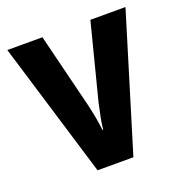

<svg xmlns="http://www.w3.org/2000/svg" viewBox="-105 -639 691 730"><g transform="rotate(-20 241.0 -273.5)"><path d="M168 0H313L480 -547H338L260 -242C252 -205 243 -167 241 -138H238C234 -175 226 -214 218 -248L144 -547H2Z"/></g></svg>

Font: Noto Sans Thai Looped Condensed
Style: Bold
Weight: 700
Width: 3
Designer: Sasikarn Vongin, Ben Mitchell
Foundry: The Fontpad Ltd
Version: Version 1.001